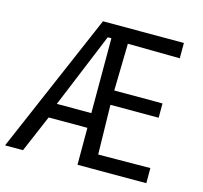

<svg xmlns="http://www.w3.org/2000/svg" viewBox="-104 -807 971 919"><g transform="rotate(15 381.0 -347.5)"><path d="M-3 0 296 -695H697V-619L439 -622L434 -389H673V-318H434L439 -73L697 -75V0H356V-183H164L86 0ZM185 -256H356V-627H338Z"/></g></svg>

Font: Ruda
Style: Regular
Weight: 400
Designer: Mariela Monsalve and Angelina Sanchez
Foundry: Mariela Monsalve and Angelina Sanchez
Version: Version 2.000